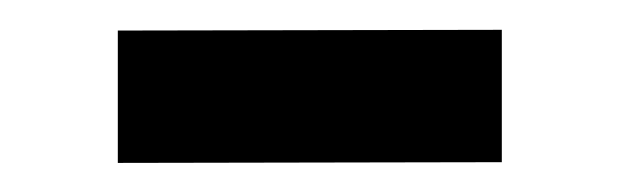

<svg xmlns="http://www.w3.org/2000/svg" viewBox="-20 -324 426 132"><path d="M325 -303.5V-212.5L61 -212V-303Z"/></svg>

Font: Public Sans SemiBold
Style: Regular
Weight: 600
Designer: The Public Sans Project Authors: Dan O. Williams and USWDS (Libre Franklin designed by Pablo Impallari and Rodrigo Fuenz
Version: Version 1.007